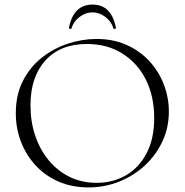

<svg xmlns="http://www.w3.org/2000/svg" viewBox="-20 -806 806 838"><path d="M366 12Q294 12 235.5 -13.5Q177 -39 135.5 -84Q94 -129 71.5 -187.5Q49 -246 49 -312Q49 -393 80.5 -454Q112 -515 164 -555.5Q216 -596 278 -616Q340 -636 401 -636Q475 -636 533.5 -609.5Q592 -583 633 -538Q674 -493 695.5 -436Q717 -379 717 -319Q717 -249 689 -189Q661 -129 612.5 -84Q564 -39 500.5 -13.5Q437 12 366 12ZM402 -8Q472 -8 529 -40.5Q586 -73 619.5 -136.5Q653 -200 653 -291Q653 -386 616.5 -458.5Q580 -531 514 -572.5Q448 -614 359 -614Q243 -614 178 -542Q113 -470 113 -346Q113 -276 133.5 -214.5Q154 -153 192.5 -106.5Q231 -60 284 -34Q337 -8 402 -8ZM292 -682Q291 -679 285.5 -680Q280 -681 281 -684Q300 -786 384 -786Q467 -786 486 -684Q487 -681 481.5 -680Q476 -679 475 -682Q467 -711 440.5 -731.5Q414 -752 384 -752Q353 -752 326.5 -731.5Q300 -711 292 -682Z"/></svg>

Font: Cormorant Light
Style: Regular
Weight: 300
Designer: Christian Thalmann (Catharsis Fonts)
Foundry: Catharsis Fonts
Version: Version 4.000